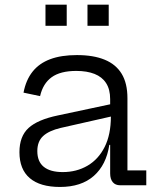

<svg xmlns="http://www.w3.org/2000/svg" viewBox="-20 -772 664 800"><path d="M481 0Q460.5 0 449.8 -13Q439 -26 439 -49.5V-209.5L445.5 -226L442 -286.5L439 -318V-358.5Q439 -399.5 422.2 -425.5Q405.5 -451.5 374 -464Q342.5 -476.5 298 -476.5Q231.5 -476.5 195.2 -450.2Q159 -424 147 -371.5L78 -386Q88 -438.5 115.5 -473.2Q143 -508 188.8 -525.2Q234.5 -542.5 300.5 -542.5Q369.5 -542.5 416.2 -523.2Q463 -504 487 -464.5Q511 -425 511 -362.5V-62H589.5V0ZM230 7Q147 7 104 -29.8Q61 -66.5 61 -138Q61 -204 99 -238.8Q137 -273.5 221 -291L460.5 -342V-290.5L233 -239Q184 -227.5 159.8 -205.2Q135.5 -183 135.5 -142.5Q135.5 -98.5 162.5 -76.8Q189.5 -55 241.5 -55Q299 -55 344.5 -81.5Q390 -108 416 -159.5Q442 -211 442 -286.5L461 -168.5H435.5Q423 -85 370.8 -39Q318.5 7 230 7ZM169.5 -752.5H258V-664.5H169.5ZM344.5 -752.5H433V-664.5H344.5Z"/></svg>

Font: Hepta Slab
Style: Regular
Weight: 400
Designer: Michael LaGattuta
Foundry: Michael LaGattuta
Version: Version 1.100